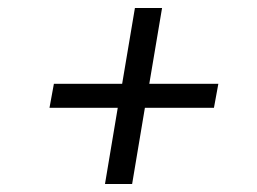

<svg xmlns="http://www.w3.org/2000/svg" viewBox="-20 -494 644 481"><path d="M516 -224H343L311 -33H243L275 -224H104L115 -284H286L318 -474H386L354 -284H527Z"/></svg>

Font: Grenze
Style: Italic
Weight: 400
Italic angle: -10°
Designer: Renata Polastri
Foundry: Omnibus-Type
Version: Version 1.002; ttfautohint (v1.8)